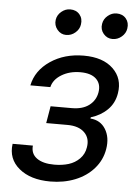

<svg xmlns="http://www.w3.org/2000/svg" viewBox="-54 -792 602 844"><g transform="rotate(5 247.0 -369.5)"><path d="M20.6 -139.2H110.1Q106.5 -103 133.7 -83.5Q160.9 -63.9 210.9 -63.9Q245.7 -63.9 274 -72.6Q302.2 -81.3 322.4 -101.7Q342.7 -122.2 347.3 -152Q354.4 -192.8 328.8 -217.9Q303.3 -242.9 253.6 -242.9H159.8L172.6 -318.2H266.3Q313.9 -318.2 342.5 -340Q371.1 -361.9 377.1 -397.7Q383.2 -434.7 360.4 -456.7Q337.7 -478.7 290.5 -478.7Q242.9 -478.7 207.4 -457.2Q171.9 -435.7 164.1 -402H76Q89.5 -468.4 151.6 -510.5Q213.8 -552.6 299 -552.6Q383.9 -552.6 428.6 -509.4Q473.4 -466.3 462.4 -400.6Q455.3 -356.5 425.6 -327.4Q396 -298.3 353 -285.5L351.6 -279.8Q396.3 -276.6 418.7 -240.2Q441.1 -203.8 432.5 -152Q424.4 -103 391.7 -65.7Q359 -28.4 309.1 -8.5Q259.2 11.4 199.6 11.4Q112.2 11.4 61.8 -30.5Q11.4 -72.4 20.6 -139.2ZM417.6 -636.4Q393.8 -636.4 378 -655Q362.2 -673.7 366.5 -698.9Q370 -720.9 387.8 -735.4Q405.5 -750 426.1 -750Q452.8 -750 467.9 -732.1Q483 -714.1 478.7 -687.5Q475.5 -666.5 457.9 -651.5Q440.3 -636.4 417.6 -636.4ZM213.1 -636.4Q189.6 -636.4 174 -655.4Q158.4 -674.4 161.9 -698.9Q165.1 -720.5 182.9 -735.3Q200.6 -750 221.6 -750Q248.2 -750 263.3 -732.1Q278.4 -714.1 274.1 -687.5Q271 -666.5 253.4 -651.5Q235.8 -636.4 213.1 -636.4Z"/></g></svg>

Font: Karasuma Gothic
Style: Italic
Weight: 400
Italic angle: -9.39999°
Designer: Rasmus Andersson / Ryoko Nishizuka
Foundry: Genbu
Version: Version 1.00